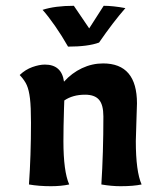

<svg xmlns="http://www.w3.org/2000/svg" viewBox="-20 -637 556 663"><path d="M80 0Q87 -100 87 -213Q87 -268 83.5 -297Q80 -326 72.5 -343Q65 -360 48 -378Q68 -397 92 -405.5Q116 -414 135 -414Q193 -414 201 -355Q228 -385 263 -401.5Q298 -418 336 -418Q453 -418 453 -280L451 -217L449 -150Q449 -45 469 0Q441 6 396 6Q365 6 330 0Q337 -109 337 -235Q337 -275 322 -292.5Q307 -310 274 -310Q231 -310 202 -290L201 -261Q199 -197 199 -150Q199 -45 219 0Q191 6 156 6Q114 6 80 0ZM127 -603Q170 -617 235 -617L288 -539L338 -617Q370 -617 413 -609Q371 -561 322 -490Q284 -476 215 -476Q194 -513 170 -547.5Q146 -582 127 -603Z"/></svg>

Font: Mirza SemiBold
Style: Regular
Weight: 600
Designer: Arabic design by Kourosh Beigpour, Latin design by Eduardo Tunni, engineering by Lasse Fister
Version: Version 1.0010g